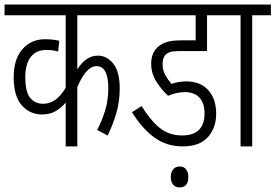

<svg xmlns="http://www.w3.org/2000/svg" viewBox="-20 -642 1208 842"><path d="M554 -575H319V-338Q357 -398 409 -398Q449 -398 477 -362.5Q505 -327 505 -255Q505 -197 490 -145.5Q475 -94 452 -48L406 -72Q427 -112 441 -157.5Q455 -203 455 -254Q455 -352 403 -352Q358 -352 319 -260V0H268V-192Q248 -168 223 -154Q198 -140 164 -140Q112 -140 76 -179.5Q40 -219 40 -304Q40 -382 78 -426Q116 -470 178 -470Q197 -470 212.5 -468Q228 -466 240 -463L235 -416Q211 -423 183 -423Q139 -423 115 -392.5Q91 -362 91 -304Q91 -238 112.5 -212.5Q134 -187 169 -187Q197 -187 221 -203Q245 -219 268 -257V-575H0V-622H554Z M791 -238Q755 -238 717 -222Q691 -246 667 -282Q643 -318 643 -363Q643 -407 669 -433Q684 -448 707.5 -456.5Q731 -465 776 -465H838V-575H542V-622H977V-575H888V-418H766Q740 -418 727 -414Q714 -410 705 -401Q693 -387 693 -361Q693 -333 705.5 -311.5Q718 -290 732 -274Q763 -285 797 -285Q859 -285 893.5 -246.5Q928 -208 928 -143Q928 -82 892 -41Q856 0 781 0Q709 0 655 -40.5Q601 -81 559 -150L601 -177Q638 -116 679.5 -82Q721 -48 778 -48Q877 -48 877 -145Q877 -190 854.5 -214Q832 -238 791 -238ZM729 134Q729 113 739.5 100.5Q750 88 768 88Q786 88 796 100.5Q806 113 806 134Q806 180 767 180Q750 180 739.5 168Q729 156 729 134Z M1086 -575V0H1035V-575H965V-622H1168V-575Z"/></svg>

Font: Noto Sans ExtraCondensed Light
Style: Italic
Weight: 300
Width: 2
Italic angle: -12°
Designer: Monotype Design Team
Foundry: Monotype Imaging Inc.
Version: Version 2.013; ttfautohint (v1.8.4.7-5d5b)